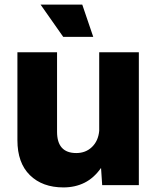

<svg xmlns="http://www.w3.org/2000/svg" viewBox="-20 -808 683 838"><path d="M257 10Q165 10 110.5 -43.5Q56 -97 56 -196V-580H229V-233Q229 -140 313 -140Q354 -140 381.5 -166.5Q409 -193 413 -237V-580H586V0H426L421 -75Q390 -31 349 -10.5Q308 10 257 10ZM256 -647 157 -788H339L387 -647Z"/></svg>

Font: BDO Grotesk ExtraBold
Style: Regular
Weight: 800
Designer: Deni Anggara
Foundry: Lokal Container
Version: Version 2.000